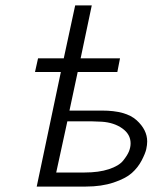

<svg xmlns="http://www.w3.org/2000/svg" viewBox="-20 -687 565 707"><path d="M108.9 -421.9 120.1 -472.2H214.8L256.8 -667H317.9L276.9 -472.2H421.9L412.1 -421.9H266.1L235.8 -279.8H356Q443.8 -279.8 482.9 -244.4Q522 -209 522 -166Q522 -153.8 518.6 -137.9Q515.1 -122.1 501.5 -95.9Q487.8 -69.8 465.3 -49.8Q442.9 -29.8 398.4 -14.9Q354 0 295.9 0H115.2L204.1 -421.9ZM187 -51.8H292Q343.8 -51.8 380.9 -64Q418 -76.2 433.6 -95.7Q449.2 -115.2 455.1 -130.1Q460.9 -145 460.9 -159.2Q460.9 -192.4 430.4 -214.1Q399.9 -235.8 355 -238.8L317.9 -240.2H228Z"/></svg>

Font: CMU Bright
Style: Oblique
Weight: 500
Italic angle: -12°
Version: Version 0.7.0